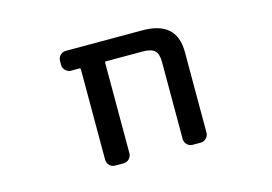

<svg xmlns="http://www.w3.org/2000/svg" viewBox="-75 -690 1150 813"><g transform="rotate(-15 500.0 -283.5)"><path d="M644.5 -394.5Q644.5 -429.7 629.4 -443.8Q614.3 -458 576.2 -458H415Q411.1 -458 411.1 -453.1V-56.6Q411.1 -42 400.9 -31.7Q390.6 -21.5 376 -21.5H338.9Q325.2 -21.5 314.9 -31.7Q304.7 -42 304.7 -56.6V-453.1Q304.7 -458 299.8 -458H262.7Q249 -458 238.8 -468.3Q228.5 -478.5 228.5 -492.2V-509.8Q228.5 -524.4 238.8 -534.7Q249 -544.9 262.7 -544.9H599.6Q749 -544.9 749 -410.2V-56.6Q749 -42 738.8 -31.7Q728.5 -21.5 713.9 -21.5H678.7Q665 -21.5 654.8 -31.7Q644.5 -42 644.5 -56.6Z"/></g></svg>

Font: Gen Jyuu Gothic L Monospace Medium
Style: Regular
Weight: 500
Designer: [Source Han Sans]
Ryoko NISHIZUKA  (kana & ideographs); Paul D. Hunt (Latin, Greek & Cyrillic); Wenlong ZHANG  (bopomofo
Version: Version 1.002.20150607